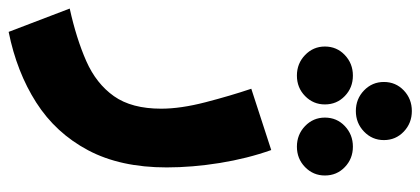

<svg xmlns="http://www.w3.org/2000/svg" viewBox="-313 -418 968 442"><g transform="rotate(90 171.0 -197.0)"><path d="M138.7 -596.7Q138.7 -624 158.2 -642.6Q177.7 -661.1 205.6 -661.1Q233.4 -661.1 252.9 -642.6Q272.5 -624 272.5 -596.7Q272.5 -569.8 252.9 -551Q233.4 -532.2 205.6 -532.2Q177.7 -532.2 158.2 -551Q138.7 -569.8 138.7 -596.7ZM220.7 -460.9Q220.7 -488.3 240.2 -506.8Q259.8 -525.4 287.6 -525.4Q315.4 -525.4 334.7 -506.8Q354 -488.3 354 -460.9Q354 -434.1 334.7 -415.3Q315.4 -396.5 287.6 -396.5Q259.8 -396.5 240.2 -415.3Q220.7 -434.1 220.7 -460.9ZM57.1 -460.9Q57.1 -488.3 76.7 -506.8Q96.2 -525.4 124 -525.4Q151.9 -525.4 171.1 -506.8Q190.4 -488.3 190.4 -460.9Q190.4 -434.1 171.1 -415.3Q151.9 -396.5 124 -396.5Q96.2 -396.5 76.7 -415.3Q57.1 -434.1 57.1 -460.9ZM23.4 267.1 -30.3 126.5Q38.6 111.3 90.6 88.4Q142.6 65.4 171.4 24.7Q200.2 -16.1 200.2 -84Q200.2 -128.9 185.3 -186.3Q170.4 -243.7 154.3 -291.5L295.4 -337.4Q314.9 -282.7 325.2 -219Q335.4 -155.3 335.4 -96.7Q335.4 9.8 295.9 84.2Q256.3 158.7 186 203.6Q115.7 248.5 23.4 267.1Z"/></g></svg>

Font: Vazirmatn RD UI FD Black
Style: Regular
Weight: 900
Designer: Saber Rastikerdar
Foundry: Saber Rastikerdar
Version: Version 33.003